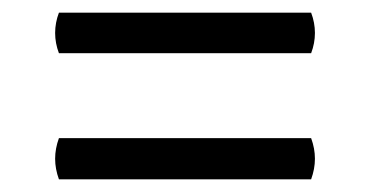

<svg xmlns="http://www.w3.org/2000/svg" viewBox="-20 -494 584 303"><path d="M73 -474C65 -453 65 -431 73 -410H471C479 -431 479 -453 471 -474ZM73 -276C65 -254 65 -233 73 -211H471C479 -233 479 -254 471 -276Z"/></svg>

Font: Arima Koshi ExtraBold
Style: Regular
Weight: 800
Designer: Joana Correia and Natanael Gama
Foundry: NDISCOVER
Version: Version 1.019;PS 001.019;hotconv 1.0.88;makeotf.lib2.5.64775